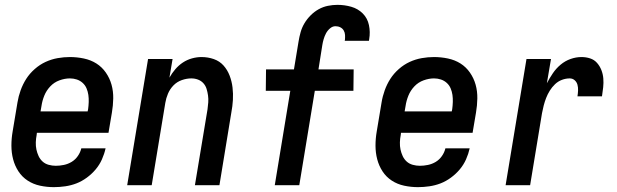

<svg xmlns="http://www.w3.org/2000/svg" viewBox="-20 -763 2540 791"><path d="M202 8Q173 8 145 2Q117 -4 94 -19Q71 -34 56 -57Q41 -80 34 -107Q27 -134 27 -163Q27 -192 32 -221L52 -341Q56 -366 65 -391Q74 -416 88 -438Q102 -460 123 -478.5Q144 -497 168 -508Q192 -519 217.5 -523.5Q243 -528 268 -528Q297 -528 325.5 -522Q354 -516 377 -501.5Q400 -487 416 -464Q432 -441 439.5 -414Q447 -387 446.5 -357.5Q446 -328 441 -299L427 -216H132L131 -207Q128 -192 127.5 -176.5Q127 -161 130 -147Q133 -133 139 -120Q145 -107 155.5 -97.5Q166 -88 180.5 -84Q195 -80 210 -80Q226 -80 243 -83.5Q260 -87 275 -96Q290 -105 300.5 -120Q311 -135 315 -152H415Q410 -129 400 -106.5Q390 -84 374 -65Q358 -46 337.5 -31Q317 -16 295 -7.5Q273 1 249 4.5Q225 8 202 8ZM147 -304H341L343 -313Q345 -328 345.5 -343Q346 -358 344 -372Q342 -386 336.5 -399Q331 -412 320.5 -421.5Q310 -431 296.5 -435.5Q283 -440 268 -440Q247 -440 225 -432Q203 -424 187 -407Q171 -390 162.5 -369Q154 -348 151 -327Z M504 0 590 -520H691L678 -443Q688 -461 702 -477.5Q716 -494 733.5 -505.5Q751 -517 771 -522.5Q791 -528 810 -528Q837 -528 861 -519.5Q885 -511 901 -493Q917 -475 926 -451.5Q935 -428 938 -402.5Q941 -377 939.5 -351Q938 -325 933 -299L884 0H783L835 -313Q837 -327 838 -341.5Q839 -356 837 -370Q835 -384 831 -397Q827 -410 818 -420Q809 -430 796 -435Q783 -440 768 -440Q749 -440 729 -433Q709 -426 694.5 -411Q680 -396 672 -377Q664 -358 661 -339L605 0Z M1112 0 1176 -389H1075L1076 -477H1191L1210 -592Q1213 -611 1218.5 -630.5Q1224 -650 1234.5 -667.5Q1245 -685 1260 -700Q1275 -715 1293 -725Q1311 -735 1331 -739Q1351 -743 1370 -743Q1400 -743 1427.5 -735Q1455 -727 1474.5 -707.5Q1494 -688 1500 -659.5Q1506 -631 1501 -602L1500 -595H1400L1401 -598Q1402 -608 1401.5 -618.5Q1401 -629 1396 -637.5Q1391 -646 1382 -650.5Q1373 -655 1362 -655Q1350 -655 1339.5 -646Q1329 -637 1323 -625.5Q1317 -614 1313.5 -602Q1310 -590 1308 -578L1292 -477H1437L1436 -389H1277L1213 0Z M1702 8Q1673 8 1645 2Q1617 -4 1594 -19Q1571 -34 1556 -57Q1541 -80 1534 -107Q1527 -134 1527 -163Q1527 -192 1532 -221L1552 -341Q1556 -366 1565 -391Q1574 -416 1588 -438Q1602 -460 1623 -478.5Q1644 -497 1668 -508Q1692 -519 1717.5 -523.5Q1743 -528 1768 -528Q1797 -528 1825.5 -522Q1854 -516 1877 -501.5Q1900 -487 1916 -464Q1932 -441 1939.5 -414Q1947 -387 1946.5 -357.5Q1946 -328 1941 -299L1927 -216H1632L1631 -207Q1628 -192 1627.5 -176.5Q1627 -161 1630 -147Q1633 -133 1639 -120Q1645 -107 1655.5 -97.5Q1666 -88 1680.5 -84Q1695 -80 1710 -80Q1726 -80 1743 -83.5Q1760 -87 1775 -96Q1790 -105 1800.5 -120Q1811 -135 1815 -152H1915Q1910 -129 1900 -106.5Q1890 -84 1874 -65Q1858 -46 1837.5 -31Q1817 -16 1795 -7.5Q1773 1 1749 4.5Q1725 8 1702 8ZM1647 -304H1841L1843 -313Q1845 -328 1845.5 -343Q1846 -358 1844 -372Q1842 -386 1836.5 -399Q1831 -412 1820.5 -421.5Q1810 -431 1796.5 -435.5Q1783 -440 1768 -440Q1747 -440 1725 -432Q1703 -424 1687 -407Q1671 -390 1662.5 -369Q1654 -348 1651 -327Z M2063 0 2149 -520H2250L2233 -420Q2244 -441 2257.5 -461Q2271 -481 2289.5 -496.5Q2308 -512 2330.5 -520Q2353 -528 2376 -528Q2394 -528 2411 -522.5Q2428 -517 2439.5 -504Q2451 -491 2457.5 -474.5Q2464 -458 2465.5 -440Q2467 -422 2465 -403.5Q2463 -385 2460 -366H2359Q2361 -378 2361.5 -390.5Q2362 -403 2359 -414Q2356 -425 2347.5 -432.5Q2339 -440 2327 -440Q2311 -440 2295 -434Q2279 -428 2266.5 -416Q2254 -404 2245 -389.5Q2236 -375 2230 -359.5Q2224 -344 2220 -328.5Q2216 -313 2213 -297L2164 0Z"/></svg>

Font: Iosevka Semibold Oblique
Style: Regular
Weight: 600
Italic angle: -9°
Monospace: yes
Designer: Belleve Invis
Foundry: Belleve Invis
Version: Version 32.5.0; ttfautohint (v1.8.4)